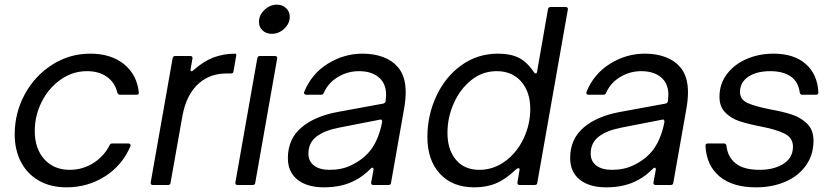

<svg xmlns="http://www.w3.org/2000/svg" viewBox="-20 -793 3575 823"><path d="M43 -217Q43 -309 86 -388.5Q129 -468 203.5 -515.5Q278 -563 367 -563Q456 -563 511.5 -518Q567 -473 575 -397V-395Q575 -387 566 -387H494Q486 -387 483 -396Q473 -439 438.5 -463.5Q404 -488 353 -488Q291 -488 239.5 -451.5Q188 -415 158.5 -356Q129 -297 129 -231Q129 -156 170 -110.5Q211 -65 279 -65Q334 -65 380 -94Q426 -123 450 -171Q453 -178 461 -178H531Q536 -178 538.5 -174.5Q541 -171 539 -166Q504 -84 430 -37Q356 10 265 10Q197 10 147 -18.5Q97 -47 70 -98.5Q43 -150 43 -217Z M635 0Q630 0 627.5 -3Q625 -6 626 -11L720 -544Q722 -553 731 -553H796Q801 -553 803.5 -550Q806 -547 805 -542L797 -497V-493Q797 -488 800.5 -487.5Q804 -487 808 -491Q850 -529 893.5 -546Q937 -563 990 -563Q992 -563 992.5 -559.5Q993 -556 992 -552L981 -487Q980 -478 970 -478H950Q883 -478 835 -438Q778 -390 761 -291L711 -9Q710 0 700 0Z M1074 -9Q1073 0 1063 0H998Q993 0 990.5 -3Q988 -6 989 -11L1083 -544Q1085 -553 1094 -553H1159Q1164 -553 1166.5 -550Q1169 -547 1168 -542ZM1090 -699Q1090 -728 1113.5 -750.5Q1137 -773 1167 -773Q1191 -773 1206.5 -758Q1222 -743 1222 -721Q1222 -692 1198.5 -670Q1175 -648 1145 -648Q1121 -648 1105.5 -662.5Q1090 -677 1090 -699Z M1214 -115Q1214 -197 1271.5 -246Q1329 -295 1427 -313L1623 -349Q1631 -351 1633 -359Q1635 -379 1635 -387Q1635 -425 1615 -450Q1583 -488 1519 -488Q1470 -488 1428.5 -463Q1387 -438 1368 -395Q1365 -387 1357 -387H1292Q1287 -387 1284.5 -390.5Q1282 -394 1284 -399Q1315 -476 1384.5 -519.5Q1454 -563 1534 -563Q1583 -563 1622 -548.5Q1661 -534 1685 -506Q1719 -467 1719 -398Q1719 -366 1712 -326L1656 -9Q1655 0 1645 0H1580Q1575 0 1572.5 -3Q1570 -6 1571 -11L1581 -65V-68Q1581 -73 1577.5 -74Q1574 -75 1570 -71Q1537 -38 1506 -22Q1449 10 1369 10Q1296 10 1255 -23Q1214 -56 1214 -115ZM1484 -84Q1543 -112 1574 -157Q1605 -202 1618 -270V-272Q1618 -283 1608 -280L1434 -246Q1371 -234 1336.5 -207.5Q1302 -181 1302 -134Q1302 -102 1326 -83.5Q1350 -65 1393 -65Q1445 -65 1484 -84Z M1812 -206Q1812 -299 1850.5 -381.5Q1889 -464 1958 -513.5Q2027 -563 2115 -563Q2168 -563 2203.5 -545.5Q2239 -528 2269 -483Q2272 -478 2276 -478Q2281 -478 2282 -485L2329 -754Q2331 -763 2340 -763H2405Q2410 -763 2412.5 -760Q2415 -757 2414 -752L2283 -9Q2282 0 2272 0H2207Q2202 0 2199.5 -3Q2197 -6 2198 -11L2207 -65V-68Q2207 -72 2203 -72Q2197 -72 2192 -67Q2148 -25 2107 -7.5Q2066 10 2013 10Q1919 10 1865.5 -48.5Q1812 -107 1812 -206ZM2253 -326Q2253 -399 2214 -443.5Q2175 -488 2109 -488Q2048 -488 2000 -449.5Q1952 -411 1925 -350Q1898 -289 1898 -223Q1898 -152 1934 -108.5Q1970 -65 2035 -65Q2095 -65 2145.5 -102Q2196 -139 2224.5 -199.5Q2253 -260 2253 -326Z M2424 -115Q2424 -197 2481.5 -246Q2539 -295 2637 -313L2833 -349Q2841 -351 2843 -359Q2845 -379 2845 -387Q2845 -425 2825 -450Q2793 -488 2729 -488Q2680 -488 2638.5 -463Q2597 -438 2578 -395Q2575 -387 2567 -387H2502Q2497 -387 2494.5 -390.5Q2492 -394 2494 -399Q2525 -476 2594.5 -519.5Q2664 -563 2744 -563Q2793 -563 2832 -548.5Q2871 -534 2895 -506Q2929 -467 2929 -398Q2929 -366 2922 -326L2866 -9Q2865 0 2855 0H2790Q2785 0 2782.5 -3Q2780 -6 2781 -11L2791 -65V-68Q2791 -73 2787.5 -74Q2784 -75 2780 -71Q2747 -38 2716 -22Q2659 10 2579 10Q2506 10 2465 -23Q2424 -56 2424 -115ZM2694 -84Q2753 -112 2784 -157Q2815 -202 2828 -270V-272Q2828 -283 2818 -280L2644 -246Q2581 -234 2546.5 -207.5Q2512 -181 2512 -134Q2512 -102 2536 -83.5Q2560 -65 2603 -65Q2655 -65 2694 -84Z M3004 -168Q3004 -178 3014 -178H3083Q3093 -178 3094 -168Q3099 -120 3133.5 -92.5Q3168 -65 3236 -65Q3298 -65 3338.5 -91Q3379 -117 3379 -164Q3379 -202 3343.5 -220Q3308 -238 3240 -251Q3184 -262 3148.5 -274Q3113 -286 3088.5 -311Q3064 -336 3064 -378Q3064 -433 3095.5 -475Q3127 -517 3180 -540Q3233 -563 3296 -563Q3383 -563 3433.5 -519Q3484 -475 3488 -397Q3488 -387 3478 -387H3419Q3409 -387 3408 -397Q3402 -443 3369 -465.5Q3336 -488 3282 -488Q3223 -488 3187.5 -464Q3152 -440 3152 -399Q3152 -366 3184.5 -351.5Q3217 -337 3282 -324Q3339 -314 3377 -301Q3415 -288 3441 -261.5Q3467 -235 3467 -190Q3467 -129 3434.5 -83.5Q3402 -38 3346 -14Q3290 10 3221 10Q3120 10 3064 -37Q3008 -84 3004 -168Z"/></svg>

Font: Open Sauce Two
Style: Italic
Weight: 400
Italic angle: -10°
Designer: Alfredo Marco Pradil
Foundry: Creative Sauce Fz LLC
Version: Version 1.477